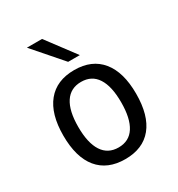

<svg xmlns="http://www.w3.org/2000/svg" viewBox="-163 -771 826 890"><g transform="rotate(-30 250.0 -326.0)"><path d="M250 -401.4Q193.4 -401.4 164.1 -356.9Q134.8 -312.5 134.8 -226.6Q134.8 -140.6 164.1 -95.7Q193.4 -50.8 250 -50.8Q306.6 -50.8 335.4 -95.7Q364.3 -140.6 364.3 -226.6Q364.3 -312.5 335.4 -356.9Q306.6 -401.4 250 -401.4ZM250 -464.8Q343.8 -464.8 394 -403.3Q444.3 -341.8 444.3 -226.6Q444.3 -110.4 394.5 -49.3Q344.7 11.7 250 11.7Q155.3 11.7 105 -49.3Q54.7 -110.4 54.7 -226.6Q54.7 -341.8 105 -403.3Q155.3 -464.8 250 -464.8ZM193.4 -664.1 307.6 -511.7H245.1L112.3 -664.1Z"/></g></svg>

Font: BabelStone Irk Bitig Colour
Style: Regular
Weight: 400
Designer: Andrew West
Foundry: BabelStone
Version: Version 1.03 June 7, 2023